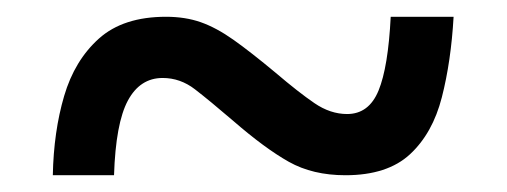

<svg xmlns="http://www.w3.org/2000/svg" viewBox="-20 -471 605 229"><path d="M43 -262Q44 -314 56.5 -356.5Q69 -399 98 -425Q127 -451 178 -451Q201 -451 219.5 -444.5Q238 -438 258.5 -423.5Q279 -409 309 -384Q336 -361 355 -348Q374 -335 394 -335Q420 -335 431.5 -363Q443 -391 446 -451H521Q518 -398 507 -355Q496 -312 469 -287Q442 -262 392 -262Q353 -262 324.5 -278Q296 -294 258 -327Q230 -351 212.5 -364.5Q195 -378 174 -378Q147 -378 132.5 -351Q118 -324 116 -262Z"/></svg>

Font: Noto Serif Myanmar
Style: Bold
Weight: 700
Designer: Ben Mitchell and the Monotype Design Team
Foundry: Monotype Imaging Inc.
Version: Version 2.106; ttfautohint (v1.8.4.7-5d5b)